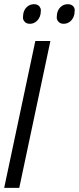

<svg xmlns="http://www.w3.org/2000/svg" viewBox="-34 -913 383 933"><path d="M158.7 -880.4Q164.6 -872.1 164.6 -862.8Q164.6 -828.6 144 -810.1Q129.9 -797.4 111.3 -797.4Q92.8 -797.4 84 -809.6Q77.6 -817.9 77.6 -827.6Q77.6 -863.3 98.6 -880.9Q112.8 -892.6 131.3 -892.6Q149.9 -892.6 158.7 -880.4ZM262.2 -880.4Q276.4 -892.6 295.2 -892.6Q314 -892.6 323.2 -880.9Q329.1 -873 329.1 -863.3Q329.1 -828.1 308.1 -809.6Q293.9 -797.4 275.4 -797.4Q256.8 -797.4 248 -810.1Q241.7 -818.4 241.7 -828.1Q241.7 -862.8 262.2 -880.4ZM59.6 0H-13.7L137.7 -713.9H210.9Z"/></svg>

Font: Open Sans Hebrew Condensed
Style: Italic
Weight: 400
Width: 3
Italic angle: -12°
Foundry: Ascender Corporation, Yanek Iontef
Version: Version 2.001;PS 002.001;hotconv 1.0.70;makeotf.lib2.5.58329